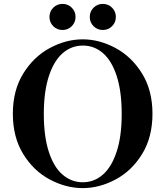

<svg xmlns="http://www.w3.org/2000/svg" viewBox="-20 -953 849 986"><path d="M46 -369Q46 -489 99.5 -575.5Q153 -662 236 -706.5Q319 -751 405 -751Q490 -751 573 -706.5Q656 -662 709.5 -575.5Q763 -489 763 -369Q763 -248 709.5 -161.5Q656 -75 573 -31Q490 13 405 13Q319 13 236 -31Q153 -75 99.5 -161.5Q46 -248 46 -369ZM605 -368Q605 -483 579.5 -562Q554 -641 509 -680Q464 -719 406 -719Q347 -719 302 -680Q257 -641 231 -562Q205 -483 205 -368Q205 -253 230.5 -174Q256 -95 301.5 -56Q347 -17 405 -17Q463 -17 508 -56Q553 -95 579 -174Q605 -253 605 -368ZM301 -933Q273 -933 253.5 -913.5Q234 -894 234 -866Q234 -838 253.5 -818.5Q273 -799 301 -799Q329 -799 348.5 -818.5Q368 -838 368 -866Q368 -894 348.5 -913.5Q329 -933 301 -933ZM508 -933Q480 -933 460.5 -913.5Q441 -894 441 -866Q441 -838 460.5 -818.5Q480 -799 508 -799Q536 -799 555.5 -818.5Q575 -838 575 -866Q575 -894 555.5 -913.5Q536 -933 508 -933Z"/></svg>

Font: Shippori Mincho B1 ExtraBold
Style: Regular
Weight: 800
Designer: FONTDASU
Foundry: FONTDASU / Google Inc. / but / Adobe
Version: Version 3.110; ttfautohint (v1.8.3)